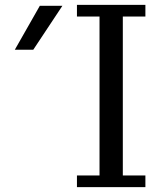

<svg xmlns="http://www.w3.org/2000/svg" viewBox="-20 -777 694 791"><path d="M579 -757H297V-709H390V-54H297V-6H579V-54H486V-709H579ZM237 -753H144L41 -572H117Z"/></svg>

Font: LXGW Marker Gothic
Style: Regular
Weight: 400
Version: Version 1.001